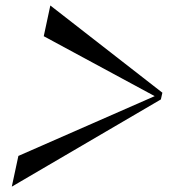

<svg xmlns="http://www.w3.org/2000/svg" viewBox="-20 -681 660 700"><path d="M572 -343 163.5 -661 139.5 -549 544 -330.5 47 -112.5 23 -0.5 566.5 -318.5Z"/></svg>

Font: Beautique Display Thin
Style: Bold
Weight: 500
Italic angle: -12°
Designer: Nhat-Quang Ngo
Version: Version 1.100;Glyphs 3.2.3 (3260)